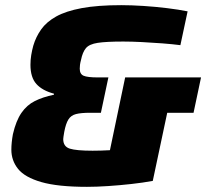

<svg xmlns="http://www.w3.org/2000/svg" viewBox="-20 -716 799 744"><path d="M317 8Q204 8 140 -10.5Q76 -29 50 -61.5Q24 -94 24 -136Q24 -163 30 -196Q42 -248 63 -278.5Q84 -309 115 -324.5Q146 -340 189 -349V-353Q144 -365 121 -390.5Q98 -416 98 -465Q98 -484 101 -502.5Q104 -521 109 -539Q119 -573 139.5 -602Q160 -631 197.5 -652Q235 -673 296.5 -684.5Q358 -696 450 -696Q489 -696 535.5 -693Q582 -690 627 -684.5Q672 -679 707 -672L679 -541Q648 -545 608.5 -548Q569 -551 529.5 -553Q490 -555 458 -555Q392 -555 359 -550Q326 -545 313 -529.5Q300 -514 294 -484Q291 -473 290 -465Q289 -457 289 -450Q289 -429 304 -422.5Q319 -416 359 -416H400L371 -279H329Q294 -279 274.5 -274Q255 -269 245 -253Q235 -237 229 -205Q227 -193 226 -186.5Q225 -180 225 -177Q225 -148 250.5 -140Q276 -132 339 -132Q355 -132 371.5 -132.5Q388 -133 406 -134L465 -416H759L730 -279H628L572 -15Q534 -8 489 -3Q444 2 399 5Q354 8 317 8Z"/></svg>

Font: Saira ExtraBold
Style: Italic
Weight: 800
Italic angle: -12°
Designer: Hector Gatti with collaboration of the Omnibus-Type team
Foundry: Omnibus-Type
Version: Version 1.100; ttfautohint (v1.8.3)